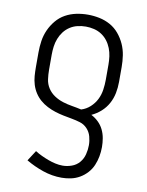

<svg xmlns="http://www.w3.org/2000/svg" viewBox="-85 -589 669 873"><g transform="rotate(10 250.0 -152.5)"><path d="M260 223Q216 223 173.5 208.5Q131 194 94 172L125 124Q139 133 155 140.5Q171 148 187 154Q203 160 220.5 164Q238 168 255 168Q276 168 297 160.5Q318 153 332 136.5Q346 120 351.5 98.5Q357 77 357 56Q357 36 351.5 16Q346 -4 332 -19Q318 -34 298.5 -40Q279 -46 259 -49.5Q239 -53 219.5 -57Q200 -61 181 -67Q162 -73 143.5 -82.5Q125 -92 110 -105Q95 -118 84 -135Q73 -152 67 -171.5Q61 -191 59.5 -211Q58 -231 58 -251V-320Q58 -347 62 -373.5Q66 -400 77 -424.5Q88 -449 105.5 -470Q123 -491 146.5 -504Q170 -517 196.5 -522.5Q223 -528 250 -528Q277 -528 303.5 -522.5Q330 -517 353.5 -504Q377 -491 394.5 -470Q412 -449 423 -424.5Q434 -400 438 -373.5Q442 -347 442 -320V-251Q442 -225 437 -199.5Q432 -174 419.5 -151Q407 -128 387.5 -110.5Q368 -93 344 -82Q362 -73 377 -58.5Q392 -44 401 -25.5Q410 -7 413.5 13.5Q417 34 417 54Q417 76 413 97.5Q409 119 400.5 139Q392 159 377 175.5Q362 192 343 203Q324 214 302.5 218.5Q281 223 260 223ZM294 -98Q317 -105 335 -121.5Q353 -138 363.5 -159Q374 -180 377.5 -204Q381 -228 381 -251V-320Q381 -339 378.5 -358Q376 -377 369 -395Q362 -413 350.5 -428Q339 -443 323 -453.5Q307 -464 288 -468.5Q269 -473 250 -473Q231 -473 212 -468.5Q193 -464 177 -453.5Q161 -443 149.5 -428Q138 -413 131 -395Q124 -377 121.5 -358Q119 -339 119 -320V-251Q119 -229 122 -207Q125 -185 137 -166.5Q149 -148 168 -135.5Q187 -123 208 -116.5Q229 -110 250.5 -106.5Q272 -103 294 -98Z"/></g></svg>

Font: Iosevka Fixed SS04 Light
Style: Regular
Weight: 300
Monospace: yes
Designer: Belleve Invis
Foundry: Belleve Invis
Version: Version 32.5.0